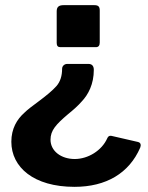

<svg xmlns="http://www.w3.org/2000/svg" viewBox="-20 -550 573 745"><path d="M200 -383C200 -372 205 -367 214 -367H352C362 -367 367 -373 367 -385V-509C367 -524 362 -530 346 -530H227C208 -530 200 -523 200 -506ZM416 -22C414 -23 411 -23 408 -23C403 -23 399 -20 396 -13C375 34 322 67 270 67C217 67 176 36 176 -8C176 -44 197 -67 244 -107C265 -124 283 -140 296 -155C323 -183 344 -224 344 -279C344 -294 337 -302 323 -302H241C230 -302 221 -294 221 -283C221 -256 214 -233 199 -216C184 -199 160 -179 129 -156C106 -139 87 -125 74 -112C46 -87 24 -51 24 0C24 99 111 175 269 175C392 175 481 122 524 23C525 19 526 16 526 14C526 7 523 3 516 1Z"/></svg>

Font: Libre Franklin
Style: Bold
Weight: 700
Designer: Pablo Impallari, Rodrigo Fuenzalida
Foundry: Impallari Type
Version: Version 1.002; ttfautohint (v1.5)